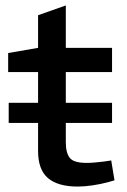

<svg xmlns="http://www.w3.org/2000/svg" viewBox="-20 -679 466 706"><path d="M12 -227V-301H392V-227ZM266 7Q193 7 156.5 -24Q120 -55 120 -124V-414H10V-484L120 -503V-623L222 -659V-503H392V-414H222V-156Q222 -117 236.5 -98.5Q251 -80 299 -80Q313 -80 329 -81.5Q345 -83 362 -85L389 -89L401 -16L377 -9Q351 -2 321 2.5Q291 7 266 7Z"/></svg>

Font: REM
Style: Regular
Weight: 400
Designer: Octavio Pardo
Foundry: Ashler Design
Version: Version 1.005;gftools[0.9.28]